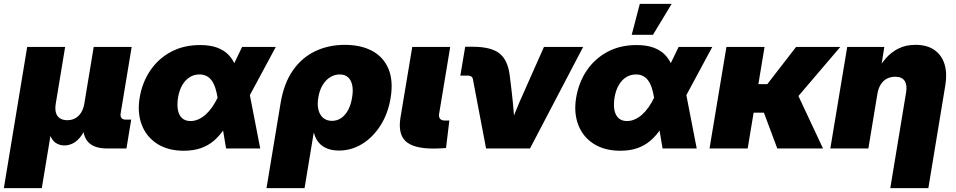

<svg xmlns="http://www.w3.org/2000/svg" viewBox="-53 -764 4918 988"><path d="M-33.2 204.1 86.9 -522.5H282.2L233.9 -230.5Q229.5 -204.1 234.6 -185.1Q239.7 -166 254.6 -155.8Q269.5 -145.5 293 -145.5Q316.9 -145.5 335 -155.8Q353 -166 364.7 -185.1Q376.5 -204.1 380.9 -230.5L429.2 -522.5H624.5L567.9 -180.7Q565.4 -165.5 572 -157Q578.6 -148.4 593.8 -148.4H622.1L597.7 0H498Q424.3 0 395 -40Q365.7 -80.1 377.9 -154.3L386.2 -203.6H413.6Q404.8 -148.9 390.1 -112.5Q375.5 -76.2 357.2 -54.9Q338.9 -33.7 318.8 -24.7Q298.8 -15.6 279.3 -15.6Q258.3 -15.6 240.5 -24.7Q222.7 -33.7 210.9 -54.9Q199.2 -76.2 196.3 -112.5Q193.4 -148.9 202.1 -203.6H229.5L162.1 204.1Z M893.1 11.7Q812.5 11.7 756.8 -23.4Q701.2 -58.6 677 -120.4Q652.8 -182.1 665.5 -260.3Q678.7 -339.8 720.2 -401.1Q761.7 -462.4 826.9 -497.3Q892.1 -532.2 976.6 -532.2Q1028.3 -532.2 1064.5 -518.8Q1100.6 -505.4 1123.8 -481Q1147 -456.5 1159.4 -423.8Q1171.9 -391.1 1176.3 -352.5H1208L1230.5 -286.1L1286.1 0H1110.4L1066.4 -262.2Q1062 -290 1054.7 -312.3Q1047.4 -334.5 1036.4 -349.6Q1025.4 -364.7 1009.8 -372.8Q994.1 -380.9 973.6 -380.9Q945.3 -380.9 922.9 -366.7Q900.4 -352.5 885 -326.2Q869.6 -299.8 863.3 -262.7Q857.4 -225.1 862.5 -198Q867.7 -170.9 884 -156Q900.4 -141.1 927.2 -141.1Q948.2 -141.1 968.3 -150.1Q988.3 -159.2 1005.9 -175Q1023.4 -190.9 1038.6 -212.6Q1053.7 -234.4 1065.9 -259.3L1192.9 -522.5H1366.2L1224.6 -259.3L1175.8 -177.7H1143.1Q1124 -135.3 1100.8 -100.6Q1077.6 -65.9 1048.3 -40.5Q1019 -15.1 980.7 -1.7Q942.4 11.7 893.1 11.7Z M1318.4 204.1 1390.6 -231.9Q1407.2 -334 1453.4 -400.6Q1499.5 -467.3 1568.4 -500.2Q1637.2 -533.2 1721.2 -533.2Q1804.2 -533.2 1862.3 -502Q1920.4 -470.7 1946 -409.7Q1971.7 -348.6 1957 -259.3Q1943.4 -178.2 1904.5 -117.7Q1865.7 -57.1 1810.5 -23.2Q1755.4 10.7 1691.4 10.7Q1656.2 10.7 1629.9 0Q1603.5 -10.7 1586.9 -30.8Q1570.3 -50.8 1563 -79.1H1561L1514.2 204.1ZM1655.3 -142.1Q1682.1 -142.1 1703.1 -156.7Q1724.1 -171.4 1738.5 -198.2Q1752.9 -225.1 1758.8 -262.2Q1765.1 -298.8 1759.5 -325.4Q1753.9 -352.1 1737.8 -366.5Q1721.7 -380.9 1694.8 -380.9Q1668.5 -380.9 1645.5 -366.5Q1622.6 -352.1 1606.7 -325.4Q1590.8 -298.8 1585 -262.2Q1578.6 -225.6 1585.7 -198.5Q1592.8 -171.4 1610.8 -156.7Q1628.9 -142.1 1655.3 -142.1Z M2177.7 0.5Q2075.2 0.5 2034.7 -37.1Q1994.1 -74.7 2007.8 -159.2L2068.4 -522.5H2263.7L2206.5 -177.7Q2204.1 -161.1 2211.9 -152.3Q2219.7 -143.6 2237.3 -143.6Q2243.7 -143.6 2249.3 -143.8Q2254.9 -144 2259.3 -144L2242.2 -2.4Q2228.5 -1.5 2212.2 -0.5Q2195.8 0.5 2177.7 0.5Z M2448.2 0 2380.4 -356.9Q2378.9 -365.7 2372.1 -370.4Q2365.2 -375 2354 -375H2315.9L2340.8 -523.4H2379.4Q2472.7 -523.4 2516.1 -490Q2559.6 -456.5 2569.8 -377.4L2579.6 -296.9Q2585.9 -243.7 2590.3 -189.7Q2594.7 -135.7 2598.6 -80.1H2556.2Q2578.1 -135.7 2599.9 -189.7Q2621.6 -243.7 2646 -296.9L2746.1 -522.5H2947.8L2674.3 0Z M3139.2 11.7Q3058.6 11.7 3002.9 -23.4Q2947.3 -58.6 2923.1 -120.4Q2898.9 -182.1 2911.6 -260.3Q2924.8 -339.8 2966.3 -401.1Q3007.8 -462.4 3073 -497.3Q3138.2 -532.2 3222.7 -532.2Q3274.4 -532.2 3310.5 -518.8Q3346.7 -505.4 3369.9 -481Q3393.1 -456.5 3405.5 -423.8Q3418 -391.1 3422.4 -352.5H3454.1L3476.6 -286.1L3532.2 0H3356.4L3312.5 -262.2Q3308.1 -290 3300.8 -312.3Q3293.5 -334.5 3282.5 -349.6Q3271.5 -364.7 3255.9 -372.8Q3240.2 -380.9 3219.7 -380.9Q3191.4 -380.9 3168.9 -366.7Q3146.5 -352.5 3131.1 -326.2Q3115.7 -299.8 3109.4 -262.7Q3103.5 -225.1 3108.6 -198Q3113.8 -170.9 3130.1 -156Q3146.5 -141.1 3173.3 -141.1Q3194.3 -141.1 3214.4 -150.1Q3234.4 -159.2 3252 -175Q3269.5 -190.9 3284.7 -212.6Q3299.8 -234.4 3312 -259.3L3439 -522.5H3612.3L3470.7 -259.3L3421.9 -177.7H3389.2Q3370.1 -135.3 3346.9 -100.6Q3323.7 -65.9 3294.4 -40.5Q3265.1 -15.1 3226.8 -1.7Q3188.5 11.7 3139.2 11.7ZM3197.8 -585 3239.3 -744.1H3403.3L3307.1 -585Z M3881.3 -522.5 3794.4 0H3598.1L3685.1 -522.5ZM4271 -522.5 3982.4 -184.1H3799.3L3808.6 -331.1H3895.5L4043.5 -522.5ZM3946.8 0 3874 -194.8 4053.2 -274.9 4182.1 0Z M4461.9 -280.8 4415.5 0H4219.7L4306.6 -522.5H4497.6L4475.1 -380.9L4453.1 -385.3Q4475.6 -429.7 4504.2 -462.6Q4532.7 -495.6 4570.6 -514.4Q4608.4 -533.2 4658.2 -533.2Q4717.8 -533.2 4755.4 -506.8Q4793 -480.5 4807.4 -433.6Q4821.8 -386.7 4811.5 -325.2L4724.1 204.1H4528.3L4609.4 -287.1Q4616.2 -326.2 4602.3 -347.7Q4588.4 -369.1 4553.2 -369.1Q4530.3 -369.1 4511.2 -359.4Q4492.2 -349.6 4479.5 -329.8Q4466.8 -310.1 4461.9 -280.8Z"/></svg>

Font: Inter 28pt Black
Style: Italic
Weight: 900
Italic angle: -9.3988°
Designer: Rasmus Andersson
Foundry: rsms
Version: Version 4.001;git-66647c0bb